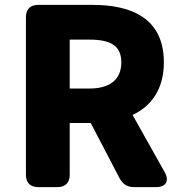

<svg xmlns="http://www.w3.org/2000/svg" viewBox="-20 -725 748 785"><path d="M86 -655V-10C86 22 104 40 136 40H215C247 40 265 22 265 -10V-222H351L469 4C482 28 500 40 528 40H619C658 40 673 15 654 -20L522 -255C599 -291 650 -361 650 -470C650 -650 518 -705 359 -705H136C104 -705 86 -687 86 -655ZM265 -363V-563H345C430 -563 476 -540 476 -470C476 -400 430 -363 345 -363Z"/></svg>

Font: コーポレート・ロゴ（ラウンド）ver3 Bold
Style: Regular
Weight: 700
Designer: [KANA_main] LOGOTYPE.JP [Source Han Sans] Ryoko NISHIZUKA 西塚涼子 (kana, bopomofo & ideographs); Paul D. Hunt (Latin, Greek
Version: Version 12.001;FEAKit 1.0